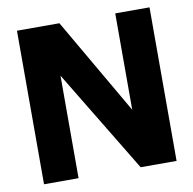

<svg xmlns="http://www.w3.org/2000/svg" viewBox="-75 -725 806 801"><g transform="rotate(-10 328.5 -325.0)"><path d="M464.3 -650.5V-242.3L227.8 -650.5H48V0H194.3V-434.2L457.3 0H609.5V-650.5Z"/></g></svg>

Font: Overused Grotesk Light
Style: Regular
Weight: 300
Designer: RandomMaerks
Version: Version 0.005